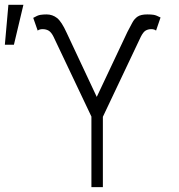

<svg xmlns="http://www.w3.org/2000/svg" viewBox="-36 -771 736 791"><path d="M340.6 0V-290.8L184.7 -619.3Q175.4 -638.1 164.8 -644.5Q154.1 -650.9 139.6 -650.9Q126.4 -650.9 119.3 -644.9L100.9 -697.4Q118.3 -707.7 130 -709.7Q141.7 -711.6 155.9 -711.6Q180 -711.6 198.9 -696.9Q217.7 -682.2 238.6 -636L362.6 -371.8L489 -639.6Q500.4 -660.9 508.9 -677.2Q517.4 -693.5 530.9 -702.6Q544.4 -711.6 570.7 -711.6Q586.6 -711.6 597.3 -709.9Q608 -708.1 625.4 -698.9L606.9 -644.9Q600.5 -650.9 586.6 -650.9Q574.2 -650.9 564.1 -645.1Q554 -639.2 544 -619.3L387.8 -289.8V0ZM-16 -586.6 -1.4 -751.1H60.4L21.3 -586.6Z"/></svg>

Font: Inter Extra Light BETA
Style: Regular
Weight: 200
Designer: Rasmus Andersson
Foundry: rsms
Version: Version 3.011;git-f93a4a705